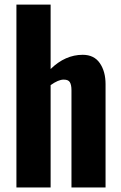

<svg xmlns="http://www.w3.org/2000/svg" viewBox="-20 -830 535 850"><path d="M52.7 0V-809.6H204.1V-524.4Q268.6 -587.4 346.2 -587.4Q396.5 -587.4 421.9 -550.5Q447.3 -513.7 447.3 -457.5V0H296.4V-430.7Q296.4 -454.6 289.1 -466.3Q282.2 -477.5 262.7 -477.5Q261.7 -477.5 261.2 -477.5Q238.3 -477.5 204.1 -453.1V0Z"/></svg>

Font: Oswald
Style: DemiBold
Weight: 600
Designer: Vernon Adams
Foundry: Vernon Adams
Version: 3.0; ttfautohint (v0.95) -l 8 -r 50 -G 200 -x 0 -w "G" -W -c